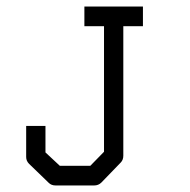

<svg xmlns="http://www.w3.org/2000/svg" viewBox="-20 -617 580 587"><path d="M60 -232H119V-151L163 -110H256L298 -153V-537H238V-597H417V-537H357V-141Q357 -128 349 -120L290 -59Q281 -50 268 -50H150Q137 -50 129 -58L69 -116Q60 -125 60 -137Z"/></svg>

Font: ibm3270
Style: Regular
Weight: 400
Monospace: yes
Version: Version 2.0.3